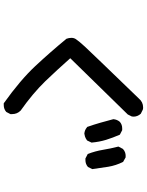

<svg xmlns="http://www.w3.org/2000/svg" viewBox="102 -864 795 1040"><g transform="rotate(90 500.0 -344.5)"><path d="M192.4 -357.4Q205.1 -376 233.4 -406.7Q261.7 -437.5 513.7 -698.2Q533.2 -721.7 562.5 -721.7Q572.3 -721.7 575.2 -719.7L596.7 -709Q612.3 -691.4 612.3 -669.9Q612.3 -662.1 611.3 -660.2L600.6 -638.7L295.9 -327.1Q357.4 -257.8 419.9 -192.4Q486.3 -124 579.1 -58.6Q579.1 -58.6 580.1 -57.6Q598.6 -39.1 598.6 -11.7Q598.6 -7.8 598.6 -2.9L586.9 19.5Q571.3 33.2 549.8 33.2Q546.9 33.2 540 33.2Q414.1 -56.6 338.4 -137.7Q262.7 -218.8 190.4 -306.6Q185.5 -320.3 185.5 -333.5Q185.5 -346.7 192.4 -357.4ZM640.6 -595.7Q655.3 -608.4 675.8 -608.4Q679.7 -608.4 685.5 -608.4L710 -595.7Q726.6 -557.6 737.8 -521.5Q749 -485.4 752.9 -442.4L741.2 -418Q728.5 -409.2 719.7 -406.7Q710.9 -404.3 704.1 -403.3Q684.6 -405.3 670.9 -417L668 -418.9Q655.3 -455.1 645.5 -489.3Q635.7 -523.4 626 -560.5Q627.9 -581.1 640.6 -595.7ZM787.1 -612.3Q796.9 -621.1 806.2 -624Q815.4 -627 821.8 -627Q828.1 -627 833 -627L857.4 -613.3Q877 -574.2 883.8 -532.7Q890.6 -491.2 896.5 -446.3L884.8 -422.9Q869.1 -409.2 847.7 -409.2Q844.7 -409.2 838.9 -409.2L814.5 -421.9Q798.8 -462.9 792 -504.4Q785.2 -545.9 774.4 -587.9Z"/></g></svg>

Font: JasonHandwriting2
Style: SemiBold
Weight: 600
Version: Version 1.04.7